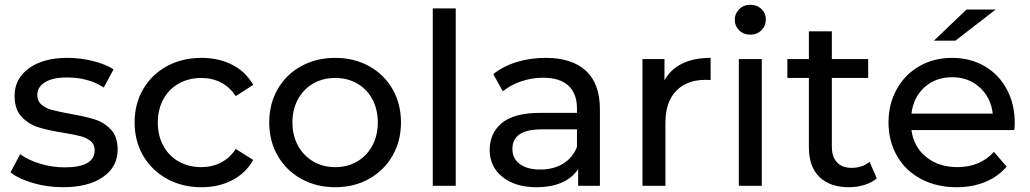

<svg xmlns="http://www.w3.org/2000/svg" viewBox="-20 -777 4306 803"><path d="M24 -56 64 -132Q99 -107 149 -92Q199 -77 250 -77Q376 -77 376 -149Q376 -173 359 -187Q342 -201 316.5 -207.5Q291 -214 244 -222Q180 -232 139.5 -245Q99 -258 70 -289Q41 -320 41 -376Q41 -448 101 -491.5Q161 -535 262 -535Q315 -535 368 -522Q421 -509 455 -487L414 -411Q349 -453 261 -453Q200 -453 168 -433Q136 -413 136 -380Q136 -354 154 -339Q172 -324 198.5 -317Q225 -310 273 -301Q337 -290 376.5 -277.5Q416 -265 444 -235Q472 -205 472 -151Q472 -79 410.5 -36.5Q349 6 243 6Q178 6 118 -11.5Q58 -29 24 -56Z M543 -265Q543 -343 579 -404.5Q615 -466 678.5 -500.5Q742 -535 823 -535Q895 -535 951.5 -506Q1008 -477 1039 -422L966 -375Q941 -413 904 -432Q867 -451 822 -451Q770 -451 728.5 -428Q687 -405 663.5 -362.5Q640 -320 640 -265Q640 -209 663.5 -166.5Q687 -124 728.5 -101Q770 -78 822 -78Q867 -78 904 -97Q941 -116 966 -154L1039 -108Q1008 -53 951.5 -23.5Q895 6 823 6Q742 6 678.5 -29Q615 -64 579 -125.5Q543 -187 543 -265Z M1106 -265Q1106 -343 1141.5 -404.5Q1177 -466 1240 -500.5Q1303 -535 1382 -535Q1461 -535 1523.5 -500.5Q1586 -466 1621.5 -404.5Q1657 -343 1657 -265Q1657 -187 1621.5 -125.5Q1586 -64 1523.5 -29Q1461 6 1382 6Q1303 6 1240 -29Q1177 -64 1141.5 -125.5Q1106 -187 1106 -265ZM1560 -265Q1560 -320 1537 -362.5Q1514 -405 1473.5 -428Q1433 -451 1382 -451Q1331 -451 1290.5 -428Q1250 -405 1226.5 -362.5Q1203 -320 1203 -265Q1203 -210 1226.5 -167.5Q1250 -125 1290.5 -101.5Q1331 -78 1382 -78Q1433 -78 1473.5 -101.5Q1514 -125 1537 -167.5Q1560 -210 1560 -265Z M1790 -742H1886V0H1790Z M2489 -320V0H2398V-70Q2374 -33 2329.5 -13.5Q2285 6 2224 6Q2135 6 2081.5 -37Q2028 -80 2028 -150Q2028 -220 2079 -262.5Q2130 -305 2241 -305H2393V-324Q2393 -386 2357 -419Q2321 -452 2251 -452Q2204 -452 2159 -436.5Q2114 -421 2083 -395L2043 -467Q2084 -500 2141 -517.5Q2198 -535 2262 -535Q2372 -535 2430.5 -481Q2489 -427 2489 -320ZM2393 -162V-236H2245Q2123 -236 2123 -154Q2123 -114 2154 -91Q2185 -68 2240 -68Q2295 -68 2335 -92.5Q2375 -117 2393 -162Z M2952 -535V-442Q2944 -443 2930 -443Q2852 -443 2807.5 -396.5Q2763 -350 2763 -264V0H2667V-530H2759V-441Q2784 -487 2833 -511Q2882 -535 2952 -535Z M3070 -530H3166V0H3070ZM3053 -694Q3053 -720 3071.5 -738.5Q3090 -757 3118 -757Q3146 -757 3164.5 -739.5Q3183 -722 3183 -696Q3183 -669 3164.5 -650.5Q3146 -632 3118 -632Q3090 -632 3071.5 -650Q3053 -668 3053 -694Z M3647 -31Q3626 -13 3595 -3.5Q3564 6 3531 6Q3451 6 3407 -37Q3363 -80 3363 -160V-451H3273V-530H3363V-646H3459V-530H3611V-451H3459V-164Q3459 -121 3480.5 -98Q3502 -75 3542 -75Q3586 -75 3617 -100Z M4222 -233H3792Q3801 -163 3853.5 -120.5Q3906 -78 3984 -78Q4079 -78 4137 -142L4190 -80Q4154 -38 4100.5 -16Q4047 6 3981 6Q3897 6 3832 -28.5Q3767 -63 3731.5 -125Q3696 -187 3696 -265Q3696 -342 3730.5 -404Q3765 -466 3825.5 -500.5Q3886 -535 3962 -535Q4038 -535 4097.5 -500.5Q4157 -466 4190.5 -404Q4224 -342 4224 -262Q4224 -251 4222 -233ZM3792 -302H4132Q4124 -369 4077.5 -411.5Q4031 -454 3962 -454Q3893 -454 3846.5 -412Q3800 -370 3792 -302ZM4022 -737H4144L3976 -607H3886Z"/></svg>

Font: APTA Sans Medium
Style: Bold
Weight: 500
Version: Version 7.200